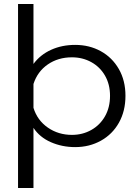

<svg xmlns="http://www.w3.org/2000/svg" viewBox="-20 -719 696 958"><path d="M70 -699H147V-400Q181 -446 235 -470.5Q289 -495 355 -495Q426 -495 483 -463.5Q540 -432 573 -374.5Q606 -317 606 -241Q606 -165 573.5 -107Q541 -49 483.5 -17Q426 15 355 15Q290 15 234 -9.5Q178 -34 147 -81V219H70ZM529 -241Q529 -298 504 -341.5Q479 -385 435.5 -409Q392 -433 339 -433Q270 -433 218.5 -397.5Q167 -362 147 -300V-181Q166 -119 218.5 -82.5Q271 -46 339 -46Q392 -46 435.5 -70.5Q479 -95 504 -139Q529 -183 529 -241Z"/></svg>

Font: Prompt Light
Style: Regular
Weight: 300
Designer: Katatrad Team
Foundry: CadsonDemak
Version: Version 1.001